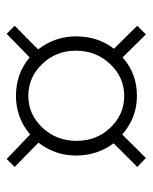

<svg xmlns="http://www.w3.org/2000/svg" viewBox="39 -624 457 575"><g transform="rotate(90 267.5 -336.5)"><path d="M151.9 -475.1Q199.7 -518.1 267.1 -518.1Q332.5 -518.1 382.8 -474.1L453.1 -544.9L480 -519L409.2 -448.2Q445.8 -398.9 445.8 -335.9Q445.8 -272.9 407.2 -223.1L480 -151.9L456.1 -127.9L382.8 -198.2Q332.5 -155.8 267.1 -155.8Q200.7 -155.8 151.9 -196.8L81.1 -127.9L57.1 -151.9L127.9 -222.2Q88.9 -272.9 88.9 -335.9Q88.9 -401.4 126 -449.2L57.1 -519L83 -544.9ZM401.9 -336.9Q401.9 -397 362.3 -438.5Q322.8 -480 267.1 -480Q211.4 -480 171.6 -437.7Q131.8 -395.5 131.8 -335Q131.8 -275.9 171.6 -234.4Q211.4 -192.9 267.1 -192.9Q322.8 -192.9 362.3 -235.1Q401.9 -277.3 401.9 -336.9Z"/></g></svg>

Font: Rawline Light
Style: Regular
Weight: 300
Designer: Matt McInerney, Pablo Impallari, Rodrigo Fuenzalida
Foundry: Matt McInerney, Pablo Impallari, Rodrigo Fuenzalida
Version: Version 4.020;PS 004.020;hotconv 1.0.88;makeotf.lib2.5.64775